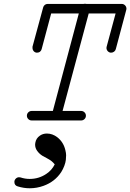

<svg xmlns="http://www.w3.org/2000/svg" viewBox="-20 -642 697 1028"><path d="M57 332Q57 322 64.5 314.5Q72 307 82 307Q86 307 90 308Q114 316 139 316Q188 316 228 289Q258 269 273 238Q264 227 255 220Q246 213 230 204.5Q214 196 207 192Q191 182 179.5 166.5Q168 151 168 132L169 123Q173 98 194 84Q210 73 231 73Q261 73 287 93Q320 119 330 162Q334 178 334 189.5Q334 201 332.5 214.5Q331 228 324.5 245.5Q318 263 308 279Q274 331 213 353Q177 366 139 366Q107 366 75 356Q57 351 57 332ZM150 3Q139 3 131.5 -4.5Q124 -12 124 -22.5Q124 -33 131.5 -40.5Q139 -48 150 -48H263L402 -570H254L203 -379Q201 -371 194.5 -365.5Q188 -360 178 -360Q168 -360 161 -367.5Q154 -375 154 -386Q154 -389 154 -392L211 -602Q213 -610 219.5 -615.5Q226 -621 235 -621H427Q431 -622 435 -622Q439 -622 443 -621H632Q642 -621 649.5 -613.5Q657 -606 657 -595Q657 -592 656 -589L600 -379Q598 -371 591 -365.5Q584 -360 574.5 -360Q565 -360 557.5 -367.5Q550 -375 550 -386Q550 -389 551 -392L599 -570H455L315 -48H414Q425 -48 432.5 -40.5Q440 -33 440 -22.5Q440 -12 432.5 -4.5Q425 3 414 3Z"/></svg>

Font: TT2020Base
Style: Italic
Weight: 400
Italic angle: -15°
Version: Version 0.2.000